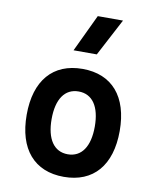

<svg xmlns="http://www.w3.org/2000/svg" viewBox="-89 -863 763 941"><g transform="rotate(10 293.0 -392.5)"><path d="M293 9.8C439.9 9.8 524.4 -87.9 524.4 -258.8C524.4 -429.7 439.9 -527.3 293 -527.3C146 -527.3 61.5 -429.7 61.5 -258.8C61.5 -87.9 146 9.8 293 9.8ZM293 -102.5C224.6 -102.5 185.5 -159.2 185.5 -258.8C185.5 -358.9 224.6 -415 293 -415C361.3 -415 400.4 -358.9 400.4 -258.8C400.4 -159.2 361.3 -102.5 293 -102.5ZM232.9 -609.4H348.6L446.3 -794.9H320.8Z"/></g></svg>

Font: Cascadia Code NF SemiBold
Style: Regular
Weight: 600
Monospace: yes
Designer: Aaron Bell
Foundry: Saja Typeworks
Version: Version 2404.023